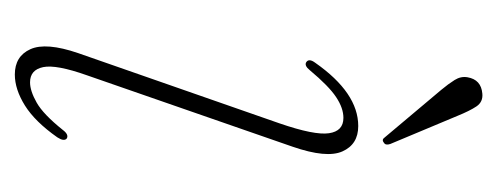

<svg xmlns="http://www.w3.org/2000/svg" viewBox="-216 -416 639 246"><g transform="rotate(90 103.0 -292.5)"><path d="M85 -12Q96 -12 111 -20.5Q126 -29 146 -54Q152 -62 157 -59Q161 -55.5 155.5 -47Q135.5 -18.5 114.8 -5.5Q94 7.5 75 7.5Q51.5 7.5 42.5 -12.5Q33.5 -32.5 47.5 -73.5L137.5 -331.5Q153 -376.5 150.2 -395Q147.5 -413.5 130.5 -413.5Q118 -413.5 104 -404.2Q90 -395 69.5 -370.5Q63.5 -363 59 -366Q54 -369.5 60 -377.5Q98.5 -432.5 141 -432.5Q164.5 -432.5 173.5 -412.2Q182.5 -392 167.5 -348.5L76 -85Q62 -45.5 65.5 -28.8Q69 -12 85 -12ZM128 -559.5 164 -473.5Q166 -467.5 162.5 -465.5Q158.5 -462 155.5 -466.5L94.5 -539Q87 -548 82 -556Q77 -564 78.5 -572.5Q81.5 -590 99.5 -591.5Q110 -592.5 115.8 -584Q121.5 -575.5 128 -559.5Z"/></g></svg>

Font: Fraunces 144pt S050 Thin
Style: Italic
Weight: 100
Italic angle: -16°
Version: Version 1.000; ttfautohint (v1.8.3)